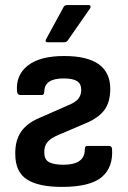

<svg xmlns="http://www.w3.org/2000/svg" viewBox="-20 -723 501 754"><path d="M223 11Q131 11 85.5 -18.5Q40 -48 40 -118Q39 -170 62 -204.5Q85 -239 135 -260L244 -308Q275 -320 287 -334.5Q299 -349 299 -370Q299 -394 282.5 -404.5Q266 -415 230 -415Q154 -415 154 -363Q154 -350 144 -350H59Q49 -350 47 -363Q41 -427 88.5 -465Q136 -503 232 -503Q413 -503 413 -374Q413 -322 390 -291Q367 -260 317 -239L209 -193Q178 -180 165.5 -164Q153 -148 154 -123Q154 -96 173 -86Q192 -76 231 -76Q314 -77 313 -137Q313 -150 323 -150H408Q419 -150 420 -138Q425 -66 379.5 -27.5Q334 11 223 11ZM168 -557Q155 -557 161 -569L229 -694Q233 -703 243 -703H328Q334 -703 335.5 -698.5Q337 -694 333 -689L246 -564Q241 -557 232 -557Z"/></svg>

Font: Sofia Sans Semi Condensed
Style: Bold
Weight: 700
Designer: Botio Nikoltchev, Ani Petrova
Foundry: lettersoup
Version: Version 4.100; ttfautohint (v1.8.4.7-5d5b)